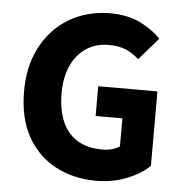

<svg xmlns="http://www.w3.org/2000/svg" viewBox="-50 -712 738 772"><g transform="rotate(5 319.0 -326.0)"><path d="M365.3 12Q275.5 12 203.2 -25.6Q130.8 -63.1 88.4 -137.7Q46.1 -212.3 46.1 -322.1Q46.1 -403.4 71.1 -466.7Q96.2 -530.1 139.9 -574.2Q183.7 -618.4 241.2 -641.1Q298.8 -663.8 363.8 -663.8Q434.7 -663.8 485.9 -638.7Q537 -613.6 569.4 -579.2L491.8 -489.6Q467.6 -512 439.1 -524.3Q410.7 -536.5 368.7 -536.5Q318.6 -536.5 279.7 -511.3Q240.8 -486.1 219 -439.2Q197.1 -392.4 197.1 -327.1Q197.1 -260.1 217.6 -212.6Q238 -165.2 278.6 -140.2Q319.1 -115.2 380.5 -115.2Q400.5 -115.2 419.1 -120.3Q437.7 -125.3 449.5 -134.6V-247.2H341.5V-367.4H580.4V-66.9Q547.1 -33.9 490.3 -11Q433.6 12 365.3 12Z"/></g></svg>

Font: Source Sans 3
Style: Regular
Weight: 200
Designer: Paul D. Hunt
Foundry: Adobe
Version: Version 3.046;hotconv 1.0.118;makeotfexe 2.5.65603